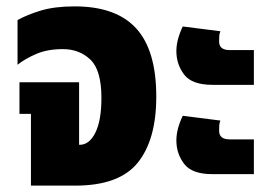

<svg xmlns="http://www.w3.org/2000/svg" viewBox="-20 -582 858 602"><path d="M77 0V-225H41V-324H228V-128H230Q260 -128 279 -166Q298 -204 298 -275Q298 -362 263.5 -395Q229 -428 177 -428Q129 -428 94 -413Q59 -398 35 -379V-519Q65 -536 108.5 -549Q152 -562 214 -562Q344 -562 407 -493Q470 -424 470 -279Q470 -144 412 -72Q354 0 216 0Z M646 -316Q582 -316 557.5 -348Q533 -380 533 -422Q533 -457 553 -499L671 -484Q668 -477 667.5 -469Q667 -461 667 -452Q667 -425 700 -425H776V-316ZM646 -36Q582 -36 557.5 -68Q533 -100 533 -142Q533 -177 553 -219L671 -204Q668 -197 667.5 -189Q667 -181 667 -172Q667 -145 700 -145H776V-36Z"/></svg>

Font: Noto Sans Thai Cond Blk
Style: Regular
Weight: 900
Width: 3
Designer: Monotype Design Team
Foundry: Monotype Imaging Inc.
Version: Version 2.002; ttfautohint (v1.8.4.7-5d5b)